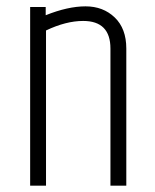

<svg xmlns="http://www.w3.org/2000/svg" viewBox="-20 -585 488 605"><path d="M124 -537Q194 -565 249.5 -565Q305 -565 341.5 -530Q378 -495 378 -432V0H328V-432Q328 -519 242 -519Q188 -519 125 -489V0H75V-563H124Z"/></svg>

Font: Khand Light
Style: Regular
Weight: 300
Designer: Devanagari: Sanchit Sawaria, Jyotish Sonowal; Latin: Satya Rajpurohit
Foundry: Indian Type Foundry
Version: Version 1.101;PS 1.0;hotconv 1.0.78;makeotf.lib2.5.61930; tt